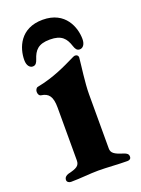

<svg xmlns="http://www.w3.org/2000/svg" viewBox="-123 -677 542 738"><g transform="rotate(-20 147.5 -308.5)"><path d="M51 -464C63 -464 68 -473 72 -485C83 -519 99 -539 147 -539C195 -539 211 -519 222 -485C226 -473 231 -464 243 -464C255 -464 266 -475 266 -498C266 -545 240 -620 147 -620C54 -620 28 -547 28 -498C28 -475 39 -464 51 -464ZM37 3C76 3 115 -2 150 -2C185 -2 230 2 268 2C277 2 283 -2 283 -11C283 -22 276 -26 265 -30C228 -41 217 -50 217 -68V-289C217 -337 227 -402 230 -436C230 -443 225 -448 217 -448C214 -448 206 -445 197 -440C168 -426 111 -397 42 -384C36 -383 31 -375 31 -367C31 -358 35 -350 43 -349C72 -345 86 -329 86 -283V-67C86 -45 73 -38 39 -30C28 -27 21 -20 21 -10C21 -2 29 3 37 3Z"/></g></svg>

Font: EB Garamond
Style: Bold
Weight: 700
Designer: Georg Duffner and Octavio Pardo
Foundry: Georg Duffner
Version: Version 1.000;PS 001.000;hotconv 1.0.88;makeotf.lib2.5.64775